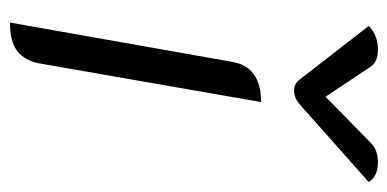

<svg xmlns="http://www.w3.org/2000/svg" viewBox="-222 -568 799 396"><g transform="rotate(90 178.0 -370.5)"><path d="M108 -449Q118 -509 191 -509L111 -50Q105 -21 85.5 -6Q66 9 27 9ZM275 -735Q290 -750 315 -750Q344 -750 356 -731L195 -588Q182 -577 168 -577Q153 -577 145 -588L34 -731Q53 -750 83 -750Q108 -750 118 -735L180 -642Z"/></g></svg>

Font: K2D Light
Style: Italic
Weight: 300
Italic angle: -10°
Designer: Katatrad Aksorn Co.,Ltd.
Foundry: Cadson Demak Co.,Ltd.
Version: Version 1.000; ttfautohint (v1.6)